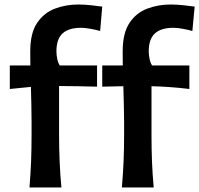

<svg xmlns="http://www.w3.org/2000/svg" viewBox="-20 -829 882 849"><path d="M519 0Q523.9 -59.1 526.4 -114.3Q528.8 -169.4 528.8 -236.3V-289.6Q528.8 -324.7 527.6 -364.7Q526.4 -404.8 525.4 -447.8L432.1 -445.8V-539.6H522.9Q522.9 -555.2 522.7 -570.8Q522.5 -586.4 522.5 -602.1Q522.5 -682.6 552.5 -727.5Q582.5 -772.5 631.1 -790.8Q679.7 -809.1 734.4 -809.1Q760.7 -809.1 792.5 -805.7Q824.2 -802.2 840.8 -799.8L830.6 -691.9Q812.5 -697.3 788.1 -701.7Q763.7 -706.1 747.1 -706.1Q692.4 -706.1 665 -681.2Q637.7 -656.2 637.7 -602.1Q637.7 -585 641.8 -566.4Q646 -547.9 652.8 -539.6H817.4V-435.5Q773.9 -440.9 732.4 -443.8Q690.9 -446.8 649.9 -447.8V-236.3Q649.9 -169.4 652.1 -114.3Q654.3 -59.1 659.7 0ZM110.4 0Q115.2 -59.1 117.4 -114.3Q119.6 -169.4 119.6 -236.3V-289.6Q119.6 -323.7 118.7 -363.3Q117.7 -402.8 116.7 -444.8L23.4 -435.5V-539.6H114.3Q114.3 -555.2 114 -570.8Q113.8 -586.4 113.8 -602.1Q113.8 -682.6 144 -727.5Q174.3 -772.5 222.9 -790.8Q271.5 -809.1 326.2 -809.1Q352.5 -809.1 384 -805.7Q415.5 -802.2 432.1 -799.8L422.9 -691.9Q404.8 -697.3 379.9 -701.7Q355 -706.1 338.4 -706.1Q283.7 -706.1 256.6 -681.2Q229.5 -656.2 229.5 -602.1Q229.5 -585 233.6 -566.4Q237.8 -547.9 244.6 -539.6H409.2V-445.8Q321.3 -448.2 241.2 -448.7V-236.3Q241.2 -169.4 243.7 -114.3Q246.1 -59.1 251.5 0Z"/></svg>

Font: Pinar-DS1-FD SemiBold
Style: Regular
Weight: 600
Designer: Amin Abedi
Version: Version 3.000